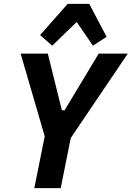

<svg xmlns="http://www.w3.org/2000/svg" viewBox="-20 -976 683 996"><path d="M295 0H158L212 -269L87 -698H228L301 -404H315L492 -698H643L347 -260ZM331 -956H443L533 -785L462 -739L378 -862L251 -739L188 -794Z"/></svg>

Font: IBM Plex Sans Condensed
Style: Bold Italic
Weight: 700
Width: 3
Italic angle: -11.31°
Designer: Mike Abbink, Paul van der Laan, Pieter van Rosmalen
Foundry: Bold Monday
Version: Version 3.201